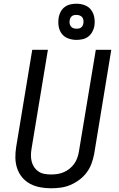

<svg xmlns="http://www.w3.org/2000/svg" viewBox="-20 -1002 640 1030"><path d="M253 8Q223 8 194.5 2.5Q166 -3 141.5 -16Q117 -29 99 -50.5Q81 -72 72 -99Q63 -126 62.5 -155.5Q62 -185 67 -215L153 -735H237L149 -203Q146 -185 146 -167.5Q146 -150 150.5 -133.5Q155 -117 164.5 -103.5Q174 -90 188 -81Q202 -72 219 -69Q236 -66 254 -66Q271 -66 288 -68.5Q305 -71 321.5 -78Q338 -85 352.5 -96.5Q367 -108 377.5 -122.5Q388 -137 394 -153.5Q400 -170 403 -187L494 -735H577L485 -175Q480 -149 470.5 -123.5Q461 -98 444.5 -76Q428 -54 405 -37Q382 -20 357 -9.5Q332 1 305.5 4.5Q279 8 253 8ZM390 -788Q367 -788 345.5 -796Q324 -804 311 -821.5Q298 -839 294.5 -862Q291 -885 295 -909Q298 -925 306 -940Q314 -955 328 -965Q342 -975 358 -978.5Q374 -982 390 -982Q414 -982 435 -974Q456 -966 469 -948.5Q482 -931 486 -908Q490 -885 486 -861Q483 -845 474.5 -830Q466 -815 452.5 -805Q439 -795 422.5 -791.5Q406 -788 390 -788ZM390 -848Q396 -848 402.5 -849Q409 -850 414.5 -854Q420 -858 423 -864Q426 -870 427 -876Q429 -885 427.5 -894Q426 -903 421 -909.5Q416 -916 407.5 -919Q399 -922 390 -922Q384 -922 378 -921Q372 -920 366.5 -916Q361 -912 358 -906Q355 -900 354 -894Q352 -885 353.5 -876Q355 -867 360 -860.5Q365 -854 373 -851Q381 -848 390 -848Z"/></svg>

Font: Iosevka Curly Extended
Style: Italic
Weight: 400
Width: 7
Italic angle: -9°
Monospace: yes
Designer: Belleve Invis
Foundry: Belleve Invis
Version: Version 11.1.0; ttfautohint (v1.8.3)